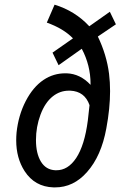

<svg xmlns="http://www.w3.org/2000/svg" viewBox="-20 -791 542 821"><path d="M362.8 -341.3Q342.3 -400.4 280.8 -403.3Q277.8 -403.3 274.9 -403.3Q236.3 -403.3 205.6 -378.9Q172.4 -352.5 153.1 -300.5Q133.8 -248.5 133.8 -192.4Q133.8 -134.8 155 -99.9Q176.3 -64.9 216.3 -63Q218.8 -63 220.7 -63Q270.5 -62.5 305.7 -115.2Q341.8 -169.9 355.5 -275.4ZM398.4 -634.8Q436 -556.6 446.3 -475.6Q450.7 -439.9 450.7 -401.4Q450.7 -327.6 434.6 -241.7Q413.1 -124 352.5 -55.7Q294.4 10.7 214.8 10.3Q211.9 10.3 209 10.3Q128.4 7.8 85 -59.6Q49.3 -115.2 49.3 -190.9Q49.3 -207 50.8 -224.1Q58.6 -297.9 89.8 -358.4Q121.1 -418.9 166 -449.2Q209 -478 260.3 -477.5Q262.7 -477.5 265.1 -477.5Q322.8 -475.6 367.2 -428.2Q367.2 -430.2 367.2 -432.1Q367.2 -511.7 329.6 -582.5L230.5 -512.2L204.6 -565.9L292 -627Q251.5 -668.9 180.2 -694.3L213.4 -771Q301.3 -744.1 361.8 -678.7L449.7 -740.7L475.6 -687Z"/></svg>

Font: MAUL Condensed Italic
Style: Condenced Regular Italic
Weight: 400
Italic angle: -12°
Designer: MAUL
Version: Version 1.0; 2020; ttfautohint (v1.8.3)